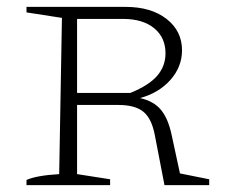

<svg xmlns="http://www.w3.org/2000/svg" viewBox="-20 -538 662 558"><path d="M503 -34 588 -17V0H458L430 -145Q421 -193 397 -213Q373 -233 323 -233H204V-32L300 -17V0H57V-15Q86 -28 152 -32L160 -486L57 -502V-518H345Q419 -518 464 -483Q509 -448 509 -392Q509 -344 475.5 -306Q442 -268 387 -253Q427 -244 448 -218.5Q469 -193 479 -145ZM338 -483H204V-268H359Q413 -290 437 -318Q461 -346 461 -383Q461 -429 428 -456Q395 -483 338 -483Z"/></svg>

Font: Piazzolla SC ExtraLight
Style: Regular
Weight: 200
Designer: Juan Pablo del Peral
Foundry: Huerta Tipografica
Version: Version 1.330